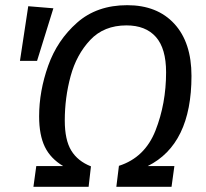

<svg xmlns="http://www.w3.org/2000/svg" viewBox="-20 -721 796 741"><path d="M719 -428Q719 -164 550 -80H653L642 0H429L439 -81Q539 -113 580 -217Q621 -321 621 -442Q621 -534 581.5 -578.5Q542 -623 468 -623Q381 -623 328 -566.5Q275 -510 252.5 -427Q230 -344 230 -256Q230 -181 255 -140Q280 -99 331 -79L322 0H109L120 -80H224Q175 -109 153 -154.5Q131 -200 131 -272Q131 -369 166 -467.5Q201 -566 277.5 -633.5Q354 -701 471 -701Q587 -701 653 -629Q719 -557 719 -428ZM186 -689 123 -486H57L89 -697Z"/></svg>

Font: Fira Sans
Style: Italic
Weight: 400
Italic angle: -8°
Designer: bBox Type GmbH & Carrois Corporate GbR & Edenspiekermann AG
Foundry: bBox Type GmbH & Carrois Corporate GbR & Edenspiekermann AG
Version: Version 4.301